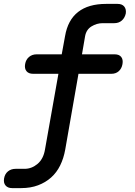

<svg xmlns="http://www.w3.org/2000/svg" viewBox="-72 -750 692 986"><path d="M517 -471Q540 -471 550.5 -457.5Q561 -444 557 -421Q553 -398 538 -384.5Q523 -371 500 -371H331L263 18Q255 63 237 99.5Q219 136 190.5 161.5Q162 187 123.5 201.5Q85 216 37 216H-10Q-32 216 -43.5 202.5Q-55 189 -51 166Q-47 143 -31 130Q-15 117 8 117H54Q91 117 121 91.5Q151 66 159 18L228 -371H98Q75 -371 64 -384.5Q53 -398 57 -421Q61 -444 77 -457.5Q93 -471 116 -471H245L262 -564Q276 -647 329 -688.5Q382 -730 473 -730H532Q555 -730 566 -716.5Q577 -703 574 -681Q569 -658 553.5 -644.5Q538 -631 515 -631H455Q425 -631 398 -614.5Q371 -598 365 -564L349 -471Z"/></svg>

Font: Maple Mono NL Medium
Style: Italic
Weight: 500
Italic angle: -10°
Monospace: yes
Designer: subframe7536
Version: Version 7.000